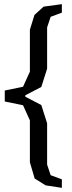

<svg xmlns="http://www.w3.org/2000/svg" viewBox="-20 -770 349 925"><path d="M102 -304 179 -264 207 -176V23L224 74L278 94V135L200 123L147 90L124 12V-190L91 -263L3 -281V-334L91 -352L124 -425V-627L146 -698L190 -738L278 -750V-709L224 -689L207 -638V-439L179 -351L102 -311Z"/></svg>

Font: Alike Angular
Style: Regular
Weight: 400
Designer: Sveta Sebyakina
Foundry: Cyreal (www.cyreal.org)
Version: Version 1.300; ttfautohint (v1.8.4.7-5d5b)